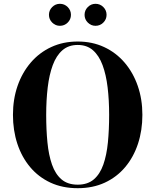

<svg xmlns="http://www.w3.org/2000/svg" viewBox="-20 -978 814 1008"><path d="M388 10Q308 10 245 -19.2Q182 -48.5 138 -101Q94 -153.5 71 -223.5Q48 -293.5 48 -375Q48 -457 72.2 -527Q96.5 -597 141.5 -649.5Q186.5 -702 249 -731Q311.5 -760 388 -760Q464 -760 526.5 -731Q589 -702 634 -649.5Q679 -597 703.2 -527Q727.5 -457 727.5 -375Q727.5 -293.5 704.5 -223.5Q681.5 -153.5 637.5 -101Q593.5 -48.5 530.5 -19.2Q467.5 10 388 10ZM388 -8.5Q440 -8.5 472.5 -36.2Q505 -64 522.5 -114Q540 -164 546.5 -230.8Q553 -297.5 553 -375Q553 -452.5 545 -519.2Q537 -586 518.5 -636Q500 -686 468.2 -714Q436.5 -742 388 -742Q339.5 -742 307.5 -714Q275.5 -686 257 -636Q238.5 -586 230.5 -519.2Q222.5 -452.5 222.5 -375Q222.5 -297.5 229 -230.8Q235.5 -164 253 -114Q270.5 -64 303 -36.2Q335.5 -8.5 388 -8.5ZM481.5 -842.5Q458 -842.5 441 -859.5Q424 -876.5 424 -900Q424 -924 441 -941Q458 -958 481.5 -958Q505.5 -958 522.5 -941Q539.5 -924 539.5 -900Q539.5 -876.5 522.5 -859.5Q505.5 -842.5 481.5 -842.5ZM294.5 -842.5Q271 -842.5 254 -859.5Q237 -876.5 237 -900Q237 -924 254 -941Q271 -958 294.5 -958Q318.5 -958 335.5 -941Q352.5 -924 352.5 -900Q352.5 -876.5 335.5 -859.5Q318.5 -842.5 294.5 -842.5Z"/></svg>

Font: Bodoni Moda 11pt
Style: Bold
Weight: 700
Designer: Owen Earl
Foundry: indestructible type
Version: Version 2.004